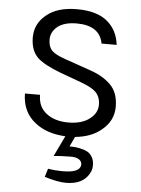

<svg xmlns="http://www.w3.org/2000/svg" viewBox="-59 -689 723 987"><g transform="rotate(5 302.0 -196.0)"><path d="M500 -273Q540 -233 540 -160Q540 -86 477 -37Q427 4 345 12L321 63H329Q353 63 375 68Q397 73 407 78L417 83Q444 102 448.5 135.5Q453 169 437 194Q404 251 319 251H318Q276 251 208 230L221 187Q257 193 292 193H298Q379 193 388 159Q392 144 383 132Q371 117 342 115H323Q287 115 244 119L295 13Q198 8 138 -40Q70 -93 69 -188H147Q147 -126 190 -93Q234 -59 303 -59Q373 -59 413 -90Q453 -120 453 -163Q453 -204 428 -229Q408 -249 355 -269L243 -310Q160 -341 124 -373Q84 -410 84 -479Q84 -550 141 -596Q197 -643 299 -643Q401 -643 455 -598Q508 -554 517 -478H439Q422 -570 303 -570Q240 -570 205 -543Q171 -515 171 -476Q171 -438 192 -417Q211 -399 261 -382L393 -336Q459 -314 500 -273Z"/></g></svg>

Font: Karla Neue
Style: Regular
Weight: 400
Designer: Jonathan Pinhorn
Foundry: PYRS Fontlab Ltd. / Made with FontLab
Version: Version 1.000;PS 001.001;hotconv 1.0.56